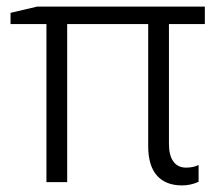

<svg xmlns="http://www.w3.org/2000/svg" viewBox="-20 -553 671 583"><path d="M430 -109V-480H184V0H121V-480H12V-514L93 -533H602V-480H493V-116Q493 -81 506.5 -62.5Q520 -44 545 -44Q567 -44 583 -52V-1Q559 10 533 10Q483 10 456.5 -20Q430 -50 430 -109Z"/></svg>

Font: OpenSansMMV
Style: Light
Weight: 300
Foundry: Ascender Corporation
Version: Version 4.001